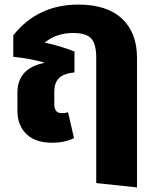

<svg xmlns="http://www.w3.org/2000/svg" viewBox="-20 -605 684 838"><path d="M322 -585Q447 -585 512.5 -523.5Q578 -462 578 -353V213L400 194V-354Q400 -412 378.5 -436.5Q357 -461 299 -461Q226 -461 175 -419Q242 -405 305 -380V-289Q257 -284 237 -263.5Q217 -243 217 -205V-151Q217 -111 249 -111Q265 -111 277 -115L303 -2Q261 18 208 18Q134 18 95 -20Q56 -58 56 -123V-200Q56 -308 176 -331Q112 -350 38 -357V-451Q145 -585 322 -585Z"/></svg>

Font: FiraGO ExtraBold
Style: Regular
Weight: 800
Designer: bBox Type
Foundry: bBox Type GmbH
Version: Version 1.001;PS 001.001;hotconv 1.0.88;makeotf.lib2.5.64775